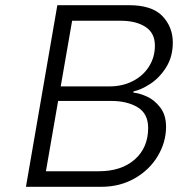

<svg xmlns="http://www.w3.org/2000/svg" viewBox="-20 -720 686 740"><path d="M201 -700H477Q566 -700 606 -658Q646 -616 646 -556Q646 -501 620 -460Q594 -419 558 -396Q522 -373 495 -368L494 -363Q517 -361 546 -348Q575 -335 597.5 -306Q620 -277 620 -231Q620 -172 588 -118.5Q556 -65 499 -32.5Q442 0 370 0H80ZM402 -387Q452 -387 492 -407.5Q532 -428 554.5 -464Q577 -500 577 -544Q577 -593 540.5 -616.5Q504 -640 446 -640H258L214 -387ZM361 -60Q448 -60 499.5 -105.5Q551 -151 551 -227Q551 -282 510.5 -306.5Q470 -331 408 -331H204L157 -60Z"/></svg>

Font: Be Vietnam Light
Style: Italic
Weight: 300
Italic angle: -9.222°
Designer: Gabriel Lam
Foundry: TypeRant
Version: Version 3.000